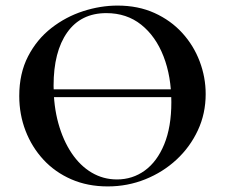

<svg xmlns="http://www.w3.org/2000/svg" viewBox="-20 -656 806 688"><path d="M138 -308V-336H641V-308ZM366 12Q294 12 235.5 -13.5Q177 -39 135.5 -84Q94 -129 71.5 -187.5Q49 -246 49 -312Q49 -393 80.5 -454Q112 -515 164 -555.5Q216 -596 278 -616Q340 -636 401 -636Q475 -636 533.5 -609.5Q592 -583 633 -538Q674 -493 695.5 -436Q717 -379 717 -319Q717 -249 689 -189Q661 -129 612.5 -84Q564 -39 500.5 -13.5Q437 12 366 12ZM399 -13Q455 -13 499 -45Q543 -77 568.5 -139Q594 -201 594 -290Q594 -382 566 -454Q538 -526 486 -567.5Q434 -609 361 -609Q270 -609 221 -540Q172 -471 172 -349Q172 -276 189 -214.5Q206 -153 236.5 -107.5Q267 -62 308.5 -37.5Q350 -13 399 -13Z"/></svg>

Font: Cormorant Light
Style: Regular
Weight: 300
Designer: Christian Thalmann (Catharsis Fonts)
Foundry: Catharsis Fonts
Version: Version 4.000